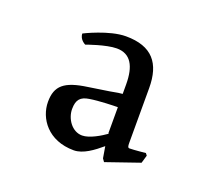

<svg xmlns="http://www.w3.org/2000/svg" viewBox="-69 -734 556 504"><g transform="rotate(20 208.5 -482.0)"><path d="M178.2 -319.3C204.1 -319.3 230.5 -339.4 252.4 -357.9L257.8 -325.7L263.7 -317.4L356.9 -349.6L363.3 -371.6L358.9 -377.4C358.9 -377.4 327.1 -374 314 -374C309.6 -374 308.6 -378.4 308.6 -387.2V-540.5C308.6 -609.4 278.8 -647.5 205.1 -647.5C158.2 -647.5 94.7 -615.2 94.7 -615.2C94.7 -598.1 111.8 -590.3 111.8 -590.3C111.8 -590.3 163.6 -609.4 193.4 -609.4C232.4 -609.4 248.5 -579.6 248.5 -528.8V-502.4C245.1 -502.4 231.4 -500.5 214.4 -497.1L156.7 -488.3C93.3 -479.5 71.3 -460.9 71.3 -416C71.3 -370.1 106 -319.3 178.2 -319.3ZM185.5 -363.3C156.7 -363.3 137.2 -393.1 137.2 -419.9C137.2 -446.3 147.5 -456.5 170.4 -460C196.8 -464.4 239.3 -465.3 248.5 -465.3V-392.1H250.5C234.9 -380.9 206.1 -363.3 185.5 -363.3Z"/></g></svg>

Font: Trykker
Style: Regular
Weight: 400
Designer: Magnus Gaarde
Foundry: Magnus Gaarde
Version: Version 1.001